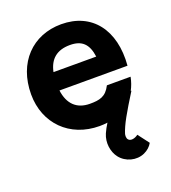

<svg xmlns="http://www.w3.org/2000/svg" viewBox="-143 -661 894 1005"><g transform="rotate(-20 304.0 -158.0)"><path d="M489 230C511 220 527 205 537 187L490 125C474 138 448 145 436 131C427 121 430 103 432 97C438 78 450 50 468 18C486 -14 509 -53 540 -102L536.5 -102.5C547.5 -123.5 556 -146.5 561 -172.5H429C402 -118.5 366.5 -112 313 -112C239.5 -112 196.5 -155 186.5 -232H565.5C582 -428 483 -555 313 -555C153 -555 40 -440 40 -263C40 -101 155 15 321 15C336 15 351 14 365 12C355 28 345 45.5 338 62C318 108 327 162 353 195C384 235 442 251 489 230ZM190 -333C204 -401.5 246 -437 319 -437C384.5 -437 418.5 -406 428 -333Z"/></g></svg>

Font: Eudonet ExtraBold
Style: Regular
Weight: 800
Designer: Mikhail Sharanda
Foundry: Mikhail Sharanda
Version: Version 4.503;Glyphs 3.1.2 (3151)